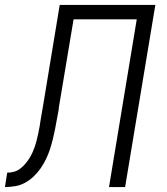

<svg xmlns="http://www.w3.org/2000/svg" viewBox="-53 -755 673 775"><path d="M-33 0 -24 -58Q-11 -58 2.5 -61.5Q16 -65 27.5 -73.5Q39 -82 48.5 -93Q58 -104 65.5 -116Q73 -128 78.5 -140.5Q84 -153 88.5 -166.5Q93 -180 96 -193Q99 -206 102 -219Q105 -232 107 -245Q109 -258 111 -271Q114 -287 116.5 -303Q119 -319 122 -335L188 -735H574L452 0H387L499 -677H244L185 -324Q185 -322 184.5 -320.5Q184 -319 184 -318Q184 -317 184 -316Q184 -315 184 -313Q180 -293 176.5 -273Q173 -253 169 -232.5Q165 -212 160 -192Q155 -172 148.5 -152Q142 -132 132.5 -112.5Q123 -93 111 -75.5Q99 -58 82.5 -42.5Q66 -27 47.5 -17Q29 -7 8 -3.5Q-13 0 -33 0Z"/></svg>

Font: Iosevka Curly LtExObl
Style: Regular
Weight: 300
Width: 7
Italic angle: -9°
Monospace: yes
Designer: Belleve Invis
Foundry: Belleve Invis
Version: Version 11.1.0; ttfautohint (v1.8.3)